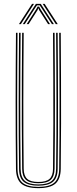

<svg xmlns="http://www.w3.org/2000/svg" viewBox="-20 -970 398 995"><path d="M178.8 5Q117.5 5 90.5 -18.2Q63.5 -41.5 62.8 -95Q61.8 -181.8 61.4 -269.2Q61 -356.8 61 -444.9Q61 -533 61.5 -621.8Q62 -710.5 62.8 -800H70.8Q70 -711.2 69.5 -623.5Q69 -535.8 68.9 -448.2Q68.8 -360.8 69.2 -272.8Q69.8 -184.8 70.8 -95Q71.5 -43.8 97.2 -22.6Q123 -1.5 178.8 -1.5Q234.8 -1.5 260.4 -22.6Q286 -43.8 286.8 -95Q288 -182 288.4 -269.5Q288.8 -357 288.6 -445.1Q288.5 -533.2 288 -622Q287.5 -710.8 286.8 -800H294.8Q295.8 -680.8 296.2 -564.1Q296.8 -447.5 296.5 -331Q296.2 -214.5 294.8 -95Q294 -41.5 267 -18.2Q240 5 178.8 5ZM178.8 -7.8Q127.8 -7.8 103.5 -27.4Q79.2 -47 78.8 -95.2Q77.8 -182.2 77.2 -269.8Q76.8 -357.2 76.9 -445.1Q77 -533 77.5 -621.8Q78 -710.5 78.8 -800H86.8Q86 -711 85.5 -623.2Q85 -535.5 84.9 -448.1Q84.8 -360.8 85.2 -272.8Q85.8 -184.8 86.8 -95.2Q87.2 -51.2 109.1 -32.8Q131 -14.2 178.8 -14.2Q226.5 -14.2 248.4 -32.8Q270.2 -51.2 270.8 -95.2Q272 -182.5 272.4 -270Q272.8 -357.5 272.6 -445.4Q272.5 -533.2 272 -621.9Q271.5 -710.5 270.8 -800H278.8Q279.5 -711 280 -623.2Q280.5 -535.5 280.6 -448.1Q280.8 -360.8 280.4 -272.8Q280 -184.8 278.8 -95.2Q278.2 -47 254 -27.4Q229.8 -7.8 178.8 -7.8ZM178.8 -20.5Q134.2 -20.5 114.8 -38Q95.2 -55.5 94.8 -95.5Q93.2 -212.2 93 -328.8Q92.8 -445.2 93.2 -562.9Q93.8 -680.5 94.8 -800H102.8Q102 -711.2 101.5 -622.9Q101 -534.5 100.9 -446.5Q100.8 -358.5 101.2 -270.8Q101.8 -183 102.8 -95.5Q103.2 -58.8 121 -42.9Q138.8 -27 178.8 -27Q219 -27 236.6 -42.9Q254.2 -58.8 254.8 -95.5Q256.2 -212.5 256.5 -329Q256.8 -445.5 256.2 -563Q255.8 -680.5 254.8 -800H262.8Q263.5 -711.2 264 -622.8Q264.5 -534.2 264.6 -446.2Q264.8 -358.2 264.4 -270.5Q264 -182.8 262.8 -95.5Q262.2 -55.5 242.8 -38Q223.2 -20.5 178.8 -20.5ZM78.2 -845 146.2 -950H156.2L88.2 -845ZM98.2 -845 166.2 -950H191.2L259.2 -845H249.2L195.8 -927.5L185.8 -942.5H171.8L161.5 -927.5L108.2 -845ZM118.2 -845 168 -922.8 174.8 -935.8H182.8L189.8 -922.8L239.2 -845H229.2L182.5 -918.2L179.8 -926H177.8L175 -918.2L128.2 -845ZM269.2 -845 201.2 -950H211.2L279.2 -845Z"/></svg>

Font: Big Shoulders Inline Text SC Thin
Style: Regular
Weight: 100
Designer: Patric King
Foundry: XO Type Co
Version: Version 2.002